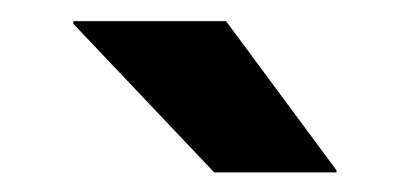

<svg xmlns="http://www.w3.org/2000/svg" viewBox="-20 -710 390 186"><path d="M199 -689.5 306 -545V-543H187.5L51 -687V-689.5Z"/></svg>

Font: Anek Gujarati SemiExpanded SemiBold
Style: Regular
Weight: 600
Width: 6
Designer: Mrunmayee Ghaisas (Gujarati), Yesha Goshar (Latin)
Foundry: Ek Type
Version: Version 1.003